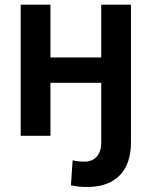

<svg xmlns="http://www.w3.org/2000/svg" viewBox="-20 -565 629 799"><path d="M524.9 29.1V-545.5H401.3V-326H190V-545.5H66.1V0H190V-220.5H401.3V29.1C401.3 81.3 371.4 107.6 333.1 107.6C318.9 107.6 297.9 106.9 282.3 101.9L275.2 206C299.7 211.6 319.2 213.1 343.8 213.1C456.3 213.1 524.9 150.2 524.9 29.1Z"/></svg>

Font: Margiela Sans Semi Bold
Style: Regular
Weight: 600
Designer: Stefan Endress, Andreas Faust
Version: Version 1.100;FEAKit 1.0